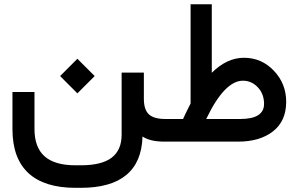

<svg xmlns="http://www.w3.org/2000/svg" viewBox="-20 -672 1417 911"><path d="M778.8 0H760.3Q691.9 0 656.2 -24.4Q652.8 97.2 579.3 158.2Q505.9 219.2 363.3 219.2H338.4Q190.4 219.2 114.7 149.2Q39.1 79.1 39.1 -59.1V-225.6V-235.4H48.8H133.8H143.6V-225.6V-59.6Q143.6 27.3 191.7 69.8Q239.7 112.3 338.4 112.3H363.3Q462.4 112.3 509.8 76.2Q557.1 40 557.1 -32.7V-317.9V-327.6H566.9H652.8H662.6V-317.9V-203.6Q662.6 -151.4 686.5 -129.4Q710.4 -107.4 764.6 -107.4H778.8Q791 -107.4 791 -57.1V-51.8Q791 0 778.8 0ZM265.2 -311.1 347.2 -393.2 429.3 -311.1 347.2 -229.1Z M773.9 -107.4H848.6Q855 -123 884.3 -181.2V-642.1V-651.9H894H975.1H984.9V-642.1V-326.7Q1056.6 -397.9 1137.7 -397.9Q1221.2 -397.9 1279.5 -336.4Q1337.9 -274.9 1337.9 -189Q1337.9 -97.7 1275.4 -48.8Q1212.9 0 1109.9 0H773.9Q761.7 0 761.7 -51.8V-57.1Q761.7 -107.4 773.9 -107.4ZM1232.9 -179.2Q1232.9 -226.1 1203.4 -257.6Q1173.8 -289.1 1132.3 -289.1Q1089.4 -289.1 1045.7 -243.9Q1002 -198.7 958.5 -107.4H1119.6Q1232.9 -107.4 1232.9 -179.2Z"/></svg>

Font: Shabnam Medium WOL
Style: Medium-WOL
Weight: 500
Foundry: DejaVu fonts team - Redesigned by Saber Rastikerdar - Based on Vazir font
Version: Version 5.0.0